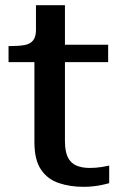

<svg xmlns="http://www.w3.org/2000/svg" viewBox="-20 -711 476 742"><path d="M13 -471V-533H23Q54 -533 75.5 -537Q97 -541 108 -555Q119 -569 119 -595L198 -538H398V-471ZM231 -166Q231 -126 242 -103.5Q253 -81 274.5 -71.5Q296 -62 326 -62Q351 -62 372.5 -65.5Q394 -69 402 -71V-3Q391 0 375 3.5Q359 7 340.5 9Q322 11 302 11Q251 11 207.5 -3.5Q164 -18 138.5 -55.5Q113 -93 113 -162V-522L119 -530V-691H231Z"/></svg>

Font: Roboto Serif 20pt Medium
Style: Regular
Weight: 500
Version: Version 1.008